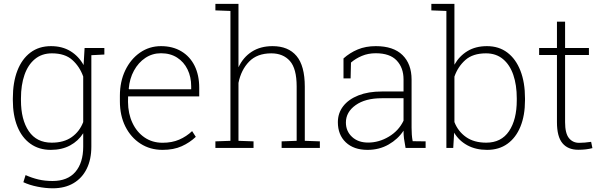

<svg xmlns="http://www.w3.org/2000/svg" viewBox="-20 -782 3195 1015"><path d="M258.8 213.4Q220.2 213.4 177.7 204.8Q135.3 196.3 103.5 181.2L115.2 143.6Q148.9 158.7 182.9 166.7Q216.8 174.8 257.8 174.8Q337.4 174.8 378.7 126.5Q419.9 78.1 419.9 -6.8V-77.6Q394 -36.6 350.6 -13.2Q307.1 10.3 248.5 10.3Q186 10.3 140.9 -22Q95.7 -54.2 71.8 -113.3Q47.9 -172.4 47.9 -252V-262.2Q47.9 -346.7 71.8 -408.4Q95.7 -470.2 140.9 -504.2Q186 -538.1 249.5 -538.1Q309.1 -538.1 352.5 -511.5Q396 -484.9 421.9 -438L427.2 -528.3H462.9V-6.8Q462.9 60.5 438.5 110.1Q414.1 159.7 368.4 186.5Q322.8 213.4 258.8 213.4ZM253.4 -27.8Q317.9 -27.8 359.4 -57.4Q400.9 -86.9 419.9 -136.7V-377.4Q401.4 -429.7 362.5 -464.8Q323.7 -500 254.4 -500Q201.2 -500 164.6 -469.7Q127.9 -439.5 109.4 -386Q90.8 -332.5 90.8 -262.2V-252Q90.8 -149.4 132.1 -88.6Q173.3 -27.8 253.4 -27.8ZM452.1 -489.7 440.9 -528.3H531.7V-493.7Z M839.4 10.3Q773.4 10.3 722.7 -22.5Q671.9 -55.2 642.8 -113Q613.8 -170.9 613.8 -246.6V-275.4Q613.8 -351.1 642.3 -410.4Q670.9 -469.7 720.2 -503.9Q769.5 -538.1 831.1 -538.1Q893.1 -538.1 938.7 -510.7Q984.4 -483.4 1008.8 -434.1Q1033.2 -384.8 1033.2 -317.4V-272.5H657.2L656.7 -243.2Q657.2 -181.2 680.2 -132.3Q703.1 -83.5 744.1 -55.4Q785.2 -27.3 839.4 -27.3Q889.2 -27.3 927.5 -43.9Q965.8 -60.5 995.6 -88.9L1015.1 -58.6Q983.4 -28.3 940.7 -9Q897.9 10.3 839.4 10.3ZM662.1 -310.1H990.7V-325.7Q990.7 -375.5 971.4 -415Q952.1 -454.6 916.3 -477.5Q880.4 -500.5 831.1 -500.5Q785.2 -500.5 748.3 -475.8Q711.4 -451.2 688.2 -408.7Q665 -366.2 660.6 -313Z M1118.7 0V-34.7L1198.2 -37.6V-724.1L1118.7 -727.1V-761.7H1240.7V-426.3Q1265.6 -479.5 1311.3 -508.8Q1356.9 -538.1 1420.9 -538.1Q1503.9 -538.1 1547.6 -486.1Q1591.3 -434.1 1591.3 -323.7V-37.6L1670.9 -34.7V0H1468.8V-34.7L1548.3 -37.6V-324.7Q1548.3 -419.4 1512.5 -459.7Q1476.6 -500 1414.1 -500Q1339.4 -500 1296.9 -456.3Q1254.4 -412.6 1240.7 -343.8V-37.6L1320.3 -34.7V0Z M1922.9 10.3Q1850.1 10.3 1808.1 -29.5Q1766.1 -69.3 1766.1 -136.2Q1766.1 -184.1 1794.4 -220.7Q1822.8 -257.3 1875 -277.8Q1927.2 -298.3 1998 -298.3H2113.3V-362.3Q2113.3 -423.8 2077.1 -462.2Q2041 -500.5 1966.3 -500.5Q1925.8 -500.5 1892.6 -486.3Q1859.4 -472.2 1835.4 -451.2L1833.5 -367.7H1795.9V-473.1Q1829.1 -502.9 1871.1 -520.5Q1913.1 -538.1 1966.8 -538.1Q2059.6 -538.1 2107.7 -491Q2155.8 -443.8 2155.8 -361.3V-106.4Q2155.8 -88.4 2157 -70.8Q2158.2 -53.2 2161.6 -35.6L2230 -34.7V0H2124Q2118.2 -31.7 2115.7 -49.8Q2113.3 -67.9 2113.3 -91.3Q2084 -46.4 2034.4 -18.1Q1984.9 10.3 1922.9 10.3ZM1925.8 -28.3Q1983.4 -28.3 2035.6 -59.6Q2087.9 -90.8 2113.3 -144V-262.7H1998Q1911.1 -262.7 1859.9 -226.1Q1808.6 -189.5 1808.6 -134.3Q1808.6 -88.4 1841.1 -58.3Q1873.5 -28.3 1925.8 -28.3Z M2555.2 10.3Q2495.1 10.3 2450.7 -13.9Q2406.2 -38.1 2380.9 -80.6L2376 0H2339.8V-724.1L2260.3 -727.1V-761.7H2382.3V-439.9Q2408.2 -485.8 2451.4 -512Q2494.6 -538.1 2554.2 -538.1Q2617.2 -538.1 2662.1 -504.2Q2707 -470.2 2731.2 -408.2Q2755.4 -346.2 2755.4 -262.2V-252Q2755.4 -171.9 2731.4 -113Q2707.5 -54.2 2662.8 -22Q2618.2 10.3 2555.2 10.3ZM2550.3 -27.8Q2629.9 -27.8 2670.9 -88.6Q2711.9 -149.4 2711.9 -252V-262.2Q2711.9 -332.5 2693.6 -386Q2675.3 -439.5 2638.9 -469.7Q2602.5 -500 2549.3 -500Q2479.5 -500 2439.9 -464.6Q2400.4 -429.2 2382.3 -377V-136.7Q2401.4 -87.4 2443.6 -57.6Q2485.8 -27.8 2550.3 -27.8Z M3037.1 9.8Q2982.4 9.8 2953.4 -24.9Q2924.3 -59.6 2924.3 -136.2V-491.2H2830.1V-528.3H2924.3V-667.5H2967.3V-528.3H3093.3V-491.2H2967.3V-136.2Q2967.3 -77.6 2987.5 -52.2Q3007.8 -26.9 3041.5 -26.9Q3057.6 -26.9 3071.8 -28.3Q3085.9 -29.8 3105 -32.2L3111.8 1Q3095.7 5.4 3076.9 7.6Q3058.1 9.8 3037.1 9.8Z"/></svg>

Font: Roboto Slab ExtraLight
Style: Regular
Weight: 250
Designer: Google
Version: Version 2.000; ttfautohint (v1.8.1.43-b0c9)